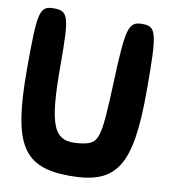

<svg xmlns="http://www.w3.org/2000/svg" viewBox="-90 -960 869 986"><g transform="rotate(10 344.0 -466.5)"><path d="M29 -550C29 -158 96 -50 341 -50C586 -50 654 -158 654 -550C654 -854 646 -883 572 -883C500 -883 490 -848 479 -560C467 -256 460 -237 366 -224C227 -205 195 -275 195 -604C195 -854 187 -883 112 -883C36 -883 29 -854 29 -550Z"/></g></svg>

Font: Hussar Skorodowane
Style: Bold
Weight: 700
Foundry: Cannot Into Space Fonts
Version: Version 0.892